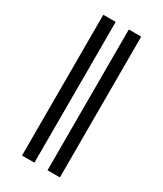

<svg xmlns="http://www.w3.org/2000/svg" viewBox="-235 -911 971 1141"><g transform="rotate(30 250.0 -340.0)"><path d="M295 143V-823H380V143ZM120 143V-823H205V143Z"/></g></svg>

Font: Zed Sans Semibold
Style: Regular
Weight: 600
Designer: Belleve Invis
Foundry: Belleve Invis
Version: Version 1.0.0; ttfautohint (v1.8.4)